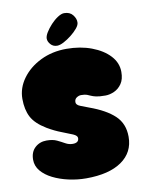

<svg xmlns="http://www.w3.org/2000/svg" viewBox="-96 -957 788 1026"><g transform="rotate(-10 298.0 -444.0)"><path d="M288 1Q240 1 193 -9.5Q146 -20 108 -39Q70 -58 47.5 -85Q25 -112 25 -146Q25 -188 50.5 -211.5Q76 -235 113 -235Q147 -235 169 -224.5Q191 -214 209.5 -203.5Q228 -193 249 -193Q282 -193 282 -219Q282 -232 259 -242Q236 -252 200 -265.5Q164 -279 125 -302Q67 -337 46 -377.5Q25 -418 25 -476Q25 -535 62 -586Q99 -637 162 -668Q225 -699 303 -699Q378 -699 439 -676Q500 -653 535.5 -614.5Q571 -576 571 -527Q571 -487 554.5 -463Q538 -439 513.5 -428Q489 -417 466 -417Q432 -417 415 -421Q398 -425 388.5 -429.5Q379 -434 368.5 -438Q358 -442 337 -442Q325 -442 313 -434Q301 -426 301 -410Q301 -395 322.5 -386.5Q344 -378 368 -369Q457 -337 503 -293.5Q549 -250 549 -179Q549 -94 480.5 -46.5Q412 1 288 1ZM258 -724Q236 -724 222.5 -739.5Q209 -755 209 -771Q209 -785 221 -804.5Q233 -824 251 -843.5Q269 -863 289 -876Q309 -889 324 -889Q355 -889 371 -868.5Q387 -848 386 -828Q386 -814 371.5 -796.5Q357 -779 336 -762.5Q315 -746 294 -735Q273 -724 258 -724Z"/></g></svg>

Font: Cherry Bomb One
Style: Regular
Weight: 400
Designer: satsuyako
Foundry: satsuyako
Version: Version 4.100; ttfautohint (v1.8.3)